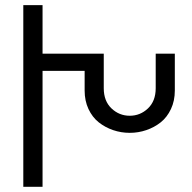

<svg xmlns="http://www.w3.org/2000/svg" viewBox="-20 -720 739 740"><path d="M69.8 0V-700.2H144V-513.2H379.9V-379.9Q379.9 -330.6 409.7 -302.2Q439.5 -273.9 480 -273.9Q520.5 -273.9 550.3 -302.2Q580.1 -330.6 580.1 -379.9V-513.2H653.8V-371.1Q653.8 -331.5 638.9 -299.8Q624 -268.1 599.4 -248.5Q574.7 -229 543.9 -218.5Q513.2 -208 480 -208Q446.8 -208 416 -218.5Q385.3 -229 360.6 -248.5Q335.9 -268.1 321 -299.8Q306.2 -331.5 306.2 -371.1V-446.8H144V0Z"/></svg>

Font: LT Superior
Style: Regular
Weight: 400
Designer: Daniel Lyons
Foundry: LyonsType
Version: Version 1.000